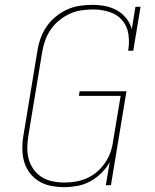

<svg xmlns="http://www.w3.org/2000/svg" viewBox="-20 -763 640 791"><path d="M244 8Q216 8 189 2.5Q162 -3 139.5 -17Q117 -31 101.5 -52Q86 -73 79 -98.5Q72 -124 72 -152Q72 -180 77 -208L134 -553Q138 -579 147 -604.5Q156 -630 171.5 -653Q187 -676 209 -694Q231 -712 256 -723.5Q281 -735 307.5 -739Q334 -743 360 -743Q387 -743 413 -738Q439 -733 461.5 -720.5Q484 -708 500 -688Q516 -668 523 -643L538 -735H559L529 -554H508Q514 -588 509 -622Q504 -656 483 -680Q462 -704 430 -714Q398 -724 364 -724Q340 -724 315.5 -720.5Q291 -717 268 -706.5Q245 -696 224.5 -679.5Q204 -663 189.5 -642Q175 -621 166.5 -597.5Q158 -574 154 -550L97 -205Q93 -180 92.5 -155Q92 -130 98.5 -107Q105 -84 118.5 -65Q132 -46 152 -33.5Q172 -21 196.5 -16Q221 -11 246 -11Q246 -11 246 -11Q246 -11 246 -11Q269 -11 292.5 -15Q316 -19 338.5 -29Q361 -39 380 -55.5Q399 -72 413 -92.5Q427 -113 435 -135.5Q443 -158 446 -182L477 -368H305L308 -387H501L437 0H416L432 -95Q418 -70 397 -49.5Q376 -29 351 -15.5Q326 -2 298.5 3Q271 8 244 8Z"/></svg>

Font: Iosevka Curly Slab ThExObl
Style: Regular
Weight: 100
Width: 7
Italic angle: -9°
Monospace: yes
Designer: Belleve Invis
Foundry: Belleve Invis
Version: Version 11.1.0; ttfautohint (v1.8.3)